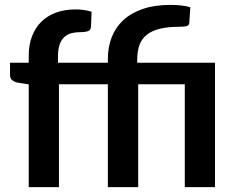

<svg xmlns="http://www.w3.org/2000/svg" viewBox="-20 -765 964 785"><path d="M97.5 0V-420L53 -427Q38.5 -430 29.8 -437.2Q21 -444.5 21 -458V-508.5H97.5V-537.5Q97.5 -581.5 110.8 -616.5Q124 -651.5 148.8 -676Q173.5 -700.5 209 -713.5Q244.5 -726.5 289 -726.5Q324 -726.5 354.5 -717L352 -655.5Q351 -641 338.8 -637.2Q326.5 -633.5 310 -633.5Q288 -633.5 270.8 -628.8Q253.5 -624 241.5 -612.2Q229.5 -600.5 223.2 -581.2Q217 -562 217 -533.5V-508.5H421V-525Q421 -572 436.5 -612.2Q452 -652.5 483.5 -682Q515 -711.5 563.2 -728.2Q611.5 -745 677 -745Q698 -745 720 -742.8Q742 -740.5 758 -735.5L754 -671.5Q753 -660 741.5 -657.8Q730 -655.5 713 -655.5Q664.5 -655.5 631.8 -647Q599 -638.5 578.8 -621.8Q558.5 -605 549.8 -579.8Q541 -554.5 541 -521V-508.5H859V0H735.5V-420.5H545V0H421V-420.5H221V0Z"/></svg>

Font: Lato 2
Style: Bold
Weight: 700
Designer: Lukasz Dziedzic with Adam Twardoch and Botio Nikoltchev
Foundry: tyPoland Lukasz Dziedzic
Version: Version 2.015; 2015-08-06; http://www.latofonts.com/